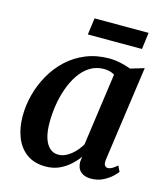

<svg xmlns="http://www.w3.org/2000/svg" viewBox="-110 -811 790 906"><g transform="rotate(15 285.0 -357.5)"><path d="M464 -97.5Q461 -75.5 467 -67.2Q473 -59 482.5 -59Q491.5 -59 502 -64.8Q512.5 -70.5 527.5 -83.5L541 -56Q535.5 -47.5 518.5 -31.5Q501.5 -15.5 475.8 -2.8Q450 10 417 10Q386.5 10 368 -6Q349.5 -22 349 -54L352.5 -79.5Q336.5 -57.5 314 -37Q291.5 -16.5 262.2 -3.2Q233 10 196 10Q141 10 104.2 -16.5Q67.5 -43 49.2 -89Q31 -135 31 -192.5Q31 -245.5 45 -298.2Q59 -351 85.8 -398Q112.5 -445 152 -481.8Q191.5 -518.5 243 -539.5Q294.5 -560.5 357.5 -560.5Q383.5 -560.5 412.2 -554.2Q441 -548 462.5 -539.5L529 -559.5ZM397 -492.5Q386.5 -499 373.5 -502.5Q360.5 -506 345.5 -506Q307.5 -506 277.5 -487.5Q247.5 -469 225.8 -437.2Q204 -405.5 189.5 -365Q175 -324.5 168.2 -281Q161.5 -237.5 161.5 -195.5Q161.5 -151 171.2 -120.5Q181 -90 198.5 -74.8Q216 -59.5 239 -59.5Q257 -59.5 272.8 -66.5Q288.5 -73.5 302.2 -84.8Q316 -96 327.5 -110Q339 -124 347.5 -138ZM239.5 -725H503.5L493 -643.5H228.5Z"/></g></svg>

Font: Merriweather 36pt SemiBold
Style: Italic
Weight: 600
Italic angle: -7.8°
Version: Version 2.101